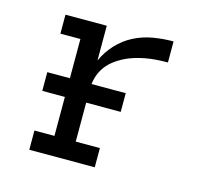

<svg xmlns="http://www.w3.org/2000/svg" viewBox="-83 -621 765 714"><g transform="rotate(15 300.0 -264.0)"><path d="M87 0V-74H164V-447H87V-520H246V-386Q262 -422 289 -451Q316 -480 350.5 -497.5Q385 -515 423.5 -521.5Q462 -528 501 -528V-447Q479 -447 457.5 -445.5Q436 -444 414.5 -440Q393 -436 372.5 -429.5Q352 -423 333 -413Q314 -403 297 -389Q280 -375 268.5 -357Q257 -339 251.5 -318Q246 -297 246 -276V-74H339V0ZM77 -224V-296H379V-224Z"/></g></svg>

Font: Iosevka Plex Etoile
Style: Regular
Weight: 400
Designer: Belleve Invis
Foundry: Belleve Invis
Version: Version 25.1.1; ttfautohint (v1.8.4)